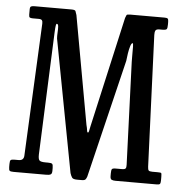

<svg xmlns="http://www.w3.org/2000/svg" viewBox="-53 -802 827 863"><g transform="rotate(5 360.0 -370.0)"><path d="M91.5 -695H64.5Q54.5 -695 51 -697.8Q47.5 -700.5 47.5 -710V-733Q47.5 -745 52.5 -747.5Q57.5 -750 68.5 -750H234.5Q251 -750 253.2 -744.2Q255.5 -738.5 259 -727L347 -239Q351 -224.5 351.8 -215Q352.5 -205.5 356.5 -205.5Q360 -205.5 361.2 -213.2Q362.5 -221 365.5 -234L478 -733Q481.5 -743 483.5 -746.5Q485.5 -750 499.5 -750H654.5Q665.5 -750 669 -746.8Q672.5 -743.5 672.5 -732V-720Q672.5 -704 669 -699.5Q665.5 -695 649.5 -695H636Q622 -695 618.5 -688Q615 -681 615.5 -668L639.5 -76Q640 -63.5 643.5 -59.2Q647 -55 660.5 -55H683.5Q698 -55 700.2 -52.8Q702.5 -50.5 702.5 -36V-21Q702.5 -8.5 699.8 -4.2Q697 0 684.5 0H499Q487.5 0 481.2 -3.2Q475 -6.5 475 -19V-31Q475 -45.5 477.8 -50.2Q480.5 -55 495 -55H523Q536 -55 539.5 -59.5Q543 -64 542.5 -76L525 -539.5Q524.5 -552.5 524.8 -572.2Q525 -592 524.8 -607.5Q524.5 -623 522 -623Q516.5 -623 512 -608.8Q507.5 -594.5 504.5 -575.5Q501.5 -556.5 500 -541L371 -8Q368 1 364 5.5Q360 10 347 10H326.5Q308.5 10 303.5 2.8Q298.5 -4.5 294.5 -17L181.5 -614Q180.5 -625 181.5 -640.5Q182.5 -656 181.8 -668Q181 -680 174.5 -680Q172 -680 170.5 -671.2Q169 -662.5 168 -639L145.5 -87.5Q145 -67 151 -61Q157 -55 178.5 -55H189.5Q204 -55 208.2 -51.5Q212.5 -48 212.5 -33V-20Q212.5 -7 206.2 -3.5Q200 0 186.5 0H39.5Q25.5 0 21.5 -3.2Q17.5 -6.5 17.5 -20V-34Q17.5 -48 21.2 -51.5Q25 -55 38.5 -55H57.5Q80 -55 81 -77L109.5 -675Q110 -685 106.5 -690Q103 -695 91.5 -695Z"/></g></svg>

Font: Besley* Condensed
Style: Regular
Weight: 400
Width: 3
Designer: Owen Earl
Foundry: indestructible type*
Version: Version 3.000; ttfautohint (v1.8.3)